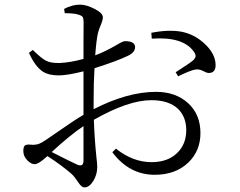

<svg xmlns="http://www.w3.org/2000/svg" viewBox="-20 -773 1040 832"><path d="M345.7 39.1Q333 39.1 318.4 16.1Q303.7 -6.8 290 -19.5Q246.1 -57.6 185.5 -96.7Q147.5 -61.5 129.9 -61.5Q115.2 -61.5 98.6 -78.1Q81.1 -95.7 81.1 -118.2Q81.1 -135.7 86.9 -141.6Q92.8 -147.5 108.4 -146.5Q138.7 -141.6 164.1 -157.2Q178.7 -166 223.6 -197.3Q302.7 -252.9 341.8 -275.4V-332V-463.9Q271.5 -446.3 234.4 -446.3Q191.4 -446.3 167 -461.9Q132.8 -483.4 105.5 -543.9L122.1 -556.6Q161.1 -518.6 179.7 -509.8Q200.2 -499 238.3 -500Q284.2 -502 341.8 -517.6Q341.8 -543.9 341.8 -592.8Q342.8 -664.1 342.3 -679.2Q341.8 -694.3 337.9 -699.7Q334 -705.1 322.3 -709Q302.7 -715.8 260.7 -715.8L257.8 -734.4Q293 -752.9 326.2 -752.9Q354.5 -752.9 390.1 -734.4Q425.8 -715.8 425.8 -698.2Q425.8 -685.5 416 -663.1Q407.2 -642.6 404.3 -628.9Q397.5 -599.6 392.6 -533.2Q434.6 -548.8 483.4 -577.1Q512.7 -594.7 521.5 -594.7Q564.5 -594.7 565.4 -569.3Q565.4 -545.9 534.2 -531.2Q491.2 -509.8 389.6 -477.5Q385.7 -418.9 385.7 -341.8V-299.8Q532.2 -375 656.2 -375Q741.2 -375 794.9 -326.2Q848.6 -277.3 848.6 -196.3Q848.6 -119.1 795.9 -68.4Q740.2 -15.6 650.4 -15.6Q540 -15.6 466.8 -113.3L482.4 -128.9Q555.7 -70.3 636.7 -70.3Q707 -70.3 748 -110.4Q787.1 -148.4 787.1 -209Q787.1 -266.6 751 -301.8Q710.9 -338.9 635.7 -338.9Q536.1 -338.9 386.7 -253.9Q389.6 -170.9 397.5 -94.7Q401.4 -62.5 401.4 -49.8Q401.4 -16.6 384.3 11.2Q367.2 39.1 345.7 39.1ZM341.8 -77.1V-226.6Q282.2 -186.5 204.1 -114.3Q282.2 -74.2 314.5 -59.6Q341.8 -47.9 341.8 -77.1ZM752 -442.4 741.2 -460Q745.1 -462.9 754.9 -468.8Q808.6 -502.9 819.3 -513.7Q827.1 -522.5 827.6 -529.8Q828.1 -537.1 820.3 -548.8Q773.4 -615.2 637.7 -605.5L635.7 -630.9Q710 -645.5 765.6 -635.7Q822.3 -625 867.2 -583Q912.1 -541 914.1 -495.1Q916 -460 889.6 -457Q878.9 -455.1 863.3 -463.9Q843.8 -474.6 827.1 -471.7Q808.6 -469.7 752 -442.4Z"/></svg>

Font: Bpmf Zihi Only R
Style: R
Weight: 400
Foundry: But Ko
Version: Version 1.320